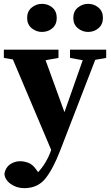

<svg xmlns="http://www.w3.org/2000/svg" viewBox="-22 -741 576 998"><path d="M342 -440V-483H530V-440L473 -430L291 41Q254 137 214 187Q174 237 104 237Q64 237 33.5 215Q3 193 1 162Q7 129 30.5 113Q54 97 83 97Q103 97 126 105.5Q149 114 169 144L176 154Q220 107 244 39V38L45 -432L-2 -440V-483H282V-440L215 -428L313 -158L408 -428ZM196 -575Q166 -575 142.5 -594.5Q119 -614 119 -648Q119 -682 142.5 -701.5Q166 -721 196 -721Q228 -721 250.5 -701.5Q273 -682 273 -648Q273 -614 250.5 -594.5Q228 -575 196 -575ZM436 -575Q406 -575 382.5 -594.5Q359 -614 359 -648Q359 -682 382.5 -701.5Q406 -721 436 -721Q467 -721 490 -701.5Q513 -682 513 -648Q513 -614 490 -594.5Q467 -575 436 -575Z"/></svg>

Font: Source Serif Pro
Style: Bold
Weight: 700
Designer: Frank Grießhammer
Foundry: Adobe Systems Incorporated
Version: Version 3.001;hotconv 1.0.111;makeotfexe 2.5.65597